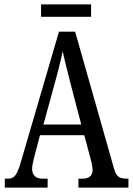

<svg xmlns="http://www.w3.org/2000/svg" viewBox="-20 -859 608 879"><path d="M2 0V-41H15Q30 -41 40 -47Q50 -53 58.5 -70Q67 -87 76 -119L250 -714H324L502 -87Q507 -69 514 -59Q521 -49 532.5 -45Q544 -41 560 -41H568V0H339V-41H357Q381 -41 392.5 -51.5Q404 -62 404 -80Q404 -87 402.5 -96.5Q401 -106 398.5 -117Q396 -128 393 -138L366 -240H163L138 -145Q136 -137 133.5 -126.5Q131 -116 129 -105.5Q127 -95 127 -86Q127 -66 138.5 -53.5Q150 -41 177 -41H198V0ZM179 -289H352L302 -480Q295 -510 288 -536Q281 -562 276 -584Q271 -606 267 -624Q263 -606 258 -584Q253 -562 247 -538.5Q241 -515 234 -490ZM168 -782V-839H397V-782Z"/></svg>

Font: Noto Serif Khmer ExtraCondensed
Style: Regular
Weight: 400
Width: 2
Designer: Danh Hong and the Monotype Design Team
Foundry: Monotype Imaging Inc.
Version: Version 2.004